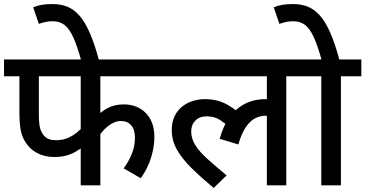

<svg xmlns="http://www.w3.org/2000/svg" viewBox="-20 -916 1806 949"><path d="M476 -539V-313L454 -336Q482 -367 515.5 -383.5Q549 -400 591 -400Q658 -400 700.5 -357.5Q743 -315 743 -238Q743 -192 727.5 -139.5Q712 -87 676 -35L591 -84Q615 -115 631 -154.5Q647 -194 647 -233Q647 -277 628 -297.5Q609 -318 577 -318Q557 -318 535.5 -306.5Q514 -295 494 -274.5Q474 -254 456 -228L476 -297V0H379V-225L400 -199Q372 -174 336 -157Q300 -140 249 -140Q207 -140 174.5 -154.5Q142 -169 123 -191Q106 -210 95.5 -232Q85 -254 80.5 -283Q76 -312 76 -351V-539H0V-622H800V-539ZM172 -539V-358Q172 -306 178 -283Q184 -260 199 -244Q209 -233 223.5 -228Q238 -223 257 -223Q289 -223 314 -233.5Q339 -244 360.5 -261.5Q382 -279 399 -299L379 -236V-539Z M382 -615Q362 -688 342.5 -731Q323 -774 299 -792.5Q275 -811 241 -811Q220 -811 203 -807Q186 -803 172 -798L144 -880Q166 -889 188.5 -892.5Q211 -896 240 -896Q280 -896 312.5 -883Q345 -870 372.5 -839Q400 -808 424 -753Q448 -698 470 -615Z M786 -539V-622H1496V-539H1395V0H1299V-365L1346 -330Q1330 -339 1316 -341.5Q1302 -344 1290 -344Q1268 -344 1243.5 -332.5Q1219 -321 1197 -290.5Q1175 -260 1158 -202L1066 -230Q1092 -326 1150.5 -376Q1209 -426 1292 -426Q1310 -426 1327 -423Q1344 -420 1356 -416L1359 -393L1299 -413V-539ZM1129 -275Q1099 -302 1070 -321.5Q1041 -341 1003 -341Q966 -341 945.5 -320Q925 -299 925 -266Q925 -232 944.5 -200Q964 -168 1003 -132.5Q1042 -97 1100 -49L1036 13Q975 -38 928 -84Q881 -130 855 -175.5Q829 -221 829 -272Q829 -314 843.5 -343Q858 -372 882 -390.5Q906 -409 935 -417.5Q964 -426 991 -426Q1026 -426 1054.5 -418.5Q1083 -411 1109.5 -395.5Q1136 -380 1162 -358Z M1665 -539V0H1568V-539H1482V-622H1766V-539ZM1571 -615Q1551 -688 1531.5 -731Q1512 -774 1488 -792.5Q1464 -811 1430 -811Q1409 -811 1392 -807Q1375 -803 1361 -798L1333 -880Q1355 -889 1377.5 -892.5Q1400 -896 1429 -896Q1469 -896 1501.5 -883Q1534 -870 1561.5 -839Q1589 -808 1613 -753Q1637 -698 1659 -615Z"/></svg>

Font: Noto Sans Devanagari Medium
Style: Regular
Weight: 500
Version: Version 2.003